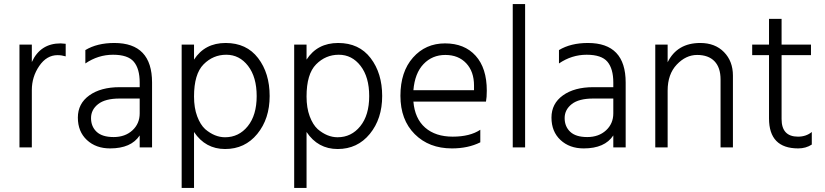

<svg xmlns="http://www.w3.org/2000/svg" viewBox="-20 -727 4069 947"><path d="M137 0H76V-507H137V-421Q179 -513 279 -513Q286 -513 304 -511V-449Q284 -455 264 -455Q210 -455 173.5 -401.5Q137 -348 137 -283Z M523 5Q453 5 408.5 -36.5Q364 -78 364 -147Q364 -216 420.5 -256.5Q477 -297 570 -297H669V-320Q669 -388 640 -422.5Q611 -457 537.5 -457Q464 -457 401 -414V-480Q459 -515 544 -515Q730 -515 730 -320V0H669V-59Q627 5 523 5ZM669 -168V-241H570Q499 -241 464 -213.5Q429 -186 429 -144.5Q429 -103 456.5 -77Q484 -51 540.5 -51Q597 -51 633 -84Q669 -117 669 -168Z M937 -251Q937 -195 952.5 -153.5Q968 -112 992 -90Q1039 -50 1090 -50Q1158 -50 1202 -104.5Q1246 -159 1246 -253Q1246 -347 1203.5 -402Q1161 -457 1096 -457Q1031 -457 984 -409.5Q937 -362 937 -251ZM937 200H876V-507H937V-433Q990 -515 1093 -515Q1196 -515 1253 -440.5Q1310 -366 1310 -253.5Q1310 -141 1249 -66.5Q1188 8 1090.5 8Q993 8 937 -76Z M1492 -251Q1492 -195 1507.5 -153.5Q1523 -112 1547 -90Q1594 -50 1645 -50Q1713 -50 1757 -104.5Q1801 -159 1801 -253Q1801 -347 1758.5 -402Q1716 -457 1651 -457Q1586 -457 1539 -409.5Q1492 -362 1492 -251ZM1492 200H1431V-507H1492V-433Q1545 -515 1648 -515Q1751 -515 1808 -440.5Q1865 -366 1865 -253.5Q1865 -141 1804 -66.5Q1743 8 1645.5 8Q1548 8 1492 -76Z M2019 -282H2318V-305Q2318 -374 2279.5 -415Q2241 -456 2176.5 -456Q2112 -456 2069 -411Q2026 -366 2019 -282ZM2209 5Q2096 5 2025.5 -65.5Q1955 -136 1955 -254.5Q1955 -373 2017 -443Q2079 -513 2175 -513Q2271 -513 2326 -452Q2381 -391 2381 -280Q2381 -246 2377 -226H2019Q2026 -142 2077 -97.5Q2128 -53 2213 -53Q2298 -53 2349 -87V-25Q2289 5 2209 5Z M2570 0H2509V-707H2570Z M2859 5Q2789 5 2744.5 -36.5Q2700 -78 2700 -147Q2700 -216 2756.5 -256.5Q2813 -297 2906 -297H3005V-320Q3005 -388 2976 -422.5Q2947 -457 2873.5 -457Q2800 -457 2737 -414V-480Q2795 -515 2880 -515Q3066 -515 3066 -320V0H3005V-59Q2963 5 2859 5ZM3005 -168V-241H2906Q2835 -241 2800 -213.5Q2765 -186 2765 -144.5Q2765 -103 2792.5 -77Q2820 -51 2876.5 -51Q2933 -51 2969 -84Q3005 -117 3005 -168Z M3595 0H3534V-335Q3534 -394 3504 -425Q3474 -456 3418.5 -456Q3363 -456 3318 -408.5Q3273 -361 3273 -280V0H3212V-507H3273V-420Q3320 -515 3434 -515Q3507 -515 3551 -470Q3595 -425 3595 -354Z M3917 5Q3773 5 3773 -143V-455H3690V-507H3773V-634H3835V-507H3980V-455H3835V-140Q3835 -53 3916 -53Q3956 -53 3984 -76V-14Q3955 5 3917 5Z"/></svg>

Font: Hind Jalandhar Light
Style: Regular
Weight: 300
Designer: Namrata Goyal
Foundry: Indian Type Foundry
Version: Version 0.702;PS 1.0;hotconv 1.0.81;makeotf.lib2.5.63406